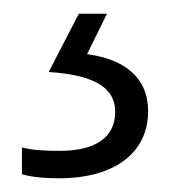

<svg xmlns="http://www.w3.org/2000/svg" viewBox="-20 -20 249 280"><path d="M196 142C196 92 160 66 107 59L136 0H95L51 85C112 89 148 105 148 143C148 182 117 200 67 200C45 200 27 199 12 195V234C25 238 43 240 66 240C147 240 196 203 196 142Z"/></svg>

Font: Noto Sans Kannada Light
Style: Regular
Weight: 300
Designer: Jelle Bosma - Monotype Design Team
Foundry: Monotype Imaging Inc.
Version: Version 2.005